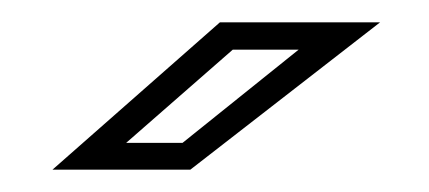

<svg xmlns="http://www.w3.org/2000/svg" viewBox="-20 -708 384 172"><path d="M27 -556 177 -688H320.5L150.5 -556ZM93 -580H143.5L247.5 -663.5H188.5Z"/></svg>

Font: Tourney
Style: Italic
Weight: 400
Italic angle: -12°
Version: Version 1.015